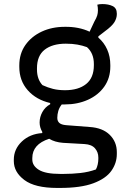

<svg xmlns="http://www.w3.org/2000/svg" viewBox="-20 -675 640 945"><path d="M299 -543Q368 -544 421 -519L444 -568Q455 -587 458.5 -599Q462 -611 462 -624Q462 -639 459 -652Q470 -655 484 -655Q514 -655 534.5 -645Q555 -635 555 -608V-605Q555 -586 543.5 -566.5Q532 -547 495 -520L464 -496V-490Q492 -466 507.5 -431.5Q523 -397 523 -354V-348Q523 -291 493.5 -249Q464 -207 413 -184Q362 -161 299 -161Q291 -161 284 -161Q272 -146 267 -129Q262 -112 262 -95Q262 -79 272 -70Q282 -61 305 -59L421 -50Q485 -46 520 -11.5Q555 23 555 74V83Q555 128 528 166Q501 204 439.5 227Q378 250 275 250H261Q152 250 100 211Q48 172 48 118V111Q48 59 87.5 21.5Q127 -16 188 -20V-26Q175 -48 175 -72Q175 -99 188.5 -123.5Q202 -148 227 -162V-168Q158 -184 116.5 -231Q75 -278 75 -346V-353Q75 -411 105 -453.5Q135 -496 185.5 -519.5Q236 -543 299 -543ZM304 -460Q238 -460 200 -430.5Q162 -401 162 -339V-333Q162 -285 189 -256Q215 -244 241 -237.5Q267 -231 300 -231Q366 -231 404 -261.5Q442 -292 442 -354V-360Q442 -413 408 -443Q386 -451 361 -455.5Q336 -460 304 -460ZM276 181H293Q335 181 375.5 176.5Q416 172 452 159Q458 148 461 134Q464 120 464 107V100Q464 74 447.5 55Q431 36 396 34L290 28Q250 25 222 8Q139 35 139 103V110Q139 141 171.5 161Q204 181 276 181Z"/></svg>

Font: Recursive Mn Csl St
Style: Regular
Weight: 400
Monospace: yes
Version: Version 1.079;hotconv 1.0.112;makeotfexe 2.5.65598; ttfautoh